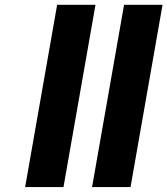

<svg xmlns="http://www.w3.org/2000/svg" viewBox="-20 -760 680 780"><path d="M212.1 -740.5 82.1 0H237.9L367.9 -740.5ZM484 -740.5 354 0H510.3L640.3 -740.5Z"/></svg>

Font: Poppins Devanagari Thin
Style: Italic
Weight: 100
Italic angle: -10°
Designer: Ninad Kale (Devanagari), Jonny Pinhorn (Latin)
Foundry: Indian Type Foundry
Version: 4.005